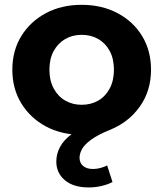

<svg xmlns="http://www.w3.org/2000/svg" viewBox="-20 -566 695 817"><path d="M357.7 231.6Q292.4 231.6 256 200.8Q219.6 170 219.6 121.2Q219.6 89.1 235.5 59.3Q251.4 29.5 285 4.7Q318.6 -20.2 370.3 -36.6L378.2 3.6Q363.7 5.2 351.6 6.4Q339.5 7.6 327.5 7.6Q241.8 7.6 175.4 -28Q109 -63.6 70.7 -126.1Q32.5 -188.6 32.5 -269.2Q32.5 -350.4 70.7 -412.6Q109 -474.7 175.4 -510.1Q241.8 -545.5 327.5 -545.5Q413.3 -545.5 480.2 -510.1Q547 -474.7 584.8 -412.6Q622.6 -350.4 622.6 -269.2Q622.6 -179.6 575.1 -112.7Q527.7 -45.8 447.9 -13.4Q395.9 7.6 367.9 28.2Q339.9 48.8 329.2 68.1Q318.5 87.4 318.5 105.7Q318.5 127.1 333.7 140.1Q348.9 153.1 375.7 153.1Q392.1 153.1 408.2 148.6Q424.3 144.1 435.9 137.9L458.7 208.6Q440.1 218.6 413.1 225.1Q386.1 231.6 357.7 231.6ZM327.5 -120.1Q367 -120.1 397.9 -137.9Q428.7 -155.6 446.8 -189.5Q464.8 -223.3 464.8 -269.2Q464.8 -316 446.8 -349.2Q428.7 -382.3 397.9 -400.1Q367 -417.8 327.5 -417.8Q288.7 -417.8 257.8 -400.1Q226.9 -382.3 208.6 -349.2Q190.3 -316 190.3 -269.2Q190.3 -223.3 208.6 -189.5Q226.9 -155.6 257.8 -137.9Q288.7 -120.1 327.5 -120.1Z"/></svg>

Font: Montserrat Alternates Thin
Style: Regular
Weight: 100
Designer: Julieta Ulanovsky
Foundry: Julieta Ulanovsky
Version: Version 9.000